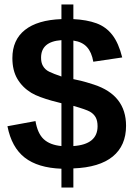

<svg xmlns="http://www.w3.org/2000/svg" viewBox="-20 -762 596 856"><path d="M253.9 -9.8Q148.9 -13.7 90.3 -59.3Q31.7 -105 13.2 -199.2L138.2 -222.2Q147.5 -167 175 -141.4Q202.6 -115.7 253.9 -110.8V-301.8Q235.4 -306.2 210 -313.2Q184.6 -320.3 160.2 -329.3Q135.7 -338.4 119.6 -348.1Q79.6 -372.6 57.4 -410.4Q35.2 -448.2 35.2 -502.9Q35.2 -584 91.1 -628.4Q147 -672.9 253.9 -676.8V-742.2H307.1V-676.8Q367.2 -673.8 409.9 -658.2Q452.6 -642.6 480.7 -606.4Q508.8 -570.3 524.9 -505.9L396 -486.8Q388.7 -529.3 367.4 -552.5Q346.2 -575.7 307.1 -581.1V-409.2Q318.4 -407.2 340.6 -401.9Q362.8 -396.5 398.9 -384.8Q542 -337.9 542 -201.2Q542 -112.8 482.7 -64.2Q423.3 -15.6 307.1 -11.2V74.2H253.9ZM163.1 -504.9Q163.1 -482.9 170.9 -469.2Q180.2 -451.7 199.2 -442.4Q218.3 -433.1 253.9 -420.9V-583Q163.1 -576.7 163.1 -504.9ZM415 -199.2Q415 -223.6 406.5 -239Q397.9 -254.4 380.9 -264.2Q363.8 -273.9 307.1 -290V-110.8Q415 -118.2 415 -199.2Z"/></svg>

Font: Arimo
Style: Bold
Weight: 700
Designer: Steve Matteson
Foundry: Monotype Imaging Inc.
Version: Version 1.33